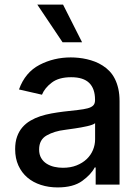

<svg xmlns="http://www.w3.org/2000/svg" viewBox="-20 -802 609 834"><path d="M255 -317.1Q291.9 -321.4 318 -324.2Q344.1 -327.1 360.6 -331.5Q377.1 -335.9 384.9 -343.9Q392.8 -351.9 392.8 -366.5V-369Q392.8 -416.9 367.4 -441.8Q342 -466.6 289.1 -466.6Q235.4 -466.6 204.9 -443.2Q174 -419.7 162.3 -390.6L62.5 -413.4Q89.1 -487.6 151.6 -520.2Q213.8 -552.6 287.6 -552.6Q303.6 -552.6 321.4 -550.8Q339.1 -549 357.1 -544.9Q375 -540.8 392.6 -534.1Q410.2 -527.3 426.1 -517Q442.5 -506.7 456 -492.5Q469.5 -478.3 479 -459.3Q488.6 -440.3 494 -416.2Q499.3 -392 499.3 -362.2V0H395.6V-74.6H391.3Q376.1 -44.4 337 -16Q298.3 12.1 230.1 12.1Q191.4 12.1 157.7 1.2Q123.9 -9.6 99.1 -30.7Q74.2 -51.8 60 -82.9Q45.8 -114 45.8 -154.1Q45.8 -185.4 54.2 -208.6Q62.5 -231.9 77.2 -248.9Q92 -266 111.9 -277.7Q131.7 -289.4 155 -297.1Q178.3 -304.7 203.8 -309.3Q229.4 -313.9 255 -317.1ZM149.9 -152.7Q149.9 -131 158.7 -115.8Q167.6 -100.5 182.4 -91.1Q197.1 -81.7 215.6 -77.4Q234 -73.2 253.2 -73.2Q286.6 -73.2 312.5 -83.5Q338.4 -93.8 356.4 -110.8Q374.3 -127.8 383.7 -150.2Q393.1 -172.6 393.1 -196.7V-267Q389.6 -263.5 380.3 -260.1Q371.1 -256.7 358.8 -253.9Q346.6 -251.1 332.6 -248.6Q318.5 -246.1 305.2 -244.1Q291.9 -242.2 280.4 -240.6Q268.8 -239 261.7 -237.9Q216.3 -232.6 182.9 -213.8Q149.9 -195.3 149.9 -152.7ZM142 -782H253.9L336.6 -618.3H251.8Z"/></svg>

Font: Inter P Medium
Style: Regular
Weight: 500
Designer: Rasmus Andersson
Foundry: rsms
Version: Version 3.018;git-588b23468